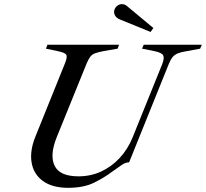

<svg xmlns="http://www.w3.org/2000/svg" viewBox="-20 -887 986 919"><path d="M306 12Q230 12 185 -21Q140 -54 131 -110.5Q122 -167 151 -237L291 -584Q304 -616 296.5 -626Q289 -636 253 -643L200 -654L207 -673H550L543 -654L479 -643Q452 -638 436.5 -632.5Q421 -627 412.5 -616Q404 -605 395 -584L251 -229Q217 -144 241.5 -93.5Q266 -43 356 -43Q414 -43 464 -66Q514 -89 553 -131Q592 -173 615 -230L756 -579Q768 -609 761 -622Q754 -635 720 -642L660 -654L668 -673H946L938 -654L873 -642Q847 -638 831 -631.5Q815 -625 805.5 -613Q796 -601 788 -581L598 -110Q580 -110 560.5 -96Q541 -82 515 -64Q481 -38 431 -13Q381 12 306 12ZM701 -734 556 -793Q537 -800 530 -814Q523 -829 528.5 -842.5Q534 -856 547 -863Q556 -868 567.5 -867Q579 -866 589 -857L714 -753Z"/></svg>

Font: Ibarra Real Nova Medium
Style: Italic
Weight: 500
Italic angle: -22°
Designer: Jose Maria Ribagorda & Octavio Pardo
Foundry: Octavio Pardo
Version: Version 2.000